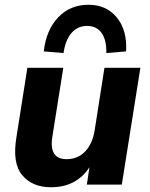

<svg xmlns="http://www.w3.org/2000/svg" viewBox="-20 -776 630 807"><path d="M194 11Q116 11 73.5 -39.5Q31 -90 49 -199L95 -491H246L200 -201Q185 -107 260 -107Q307 -107 338 -139.5Q369 -172 378 -229L419 -491H570L492 0H345L356 -73Q301 11 194 11ZM247 -553 164 -560Q174 -650 224.5 -703Q275 -756 352 -756Q427 -756 471 -702.5Q515 -649 510 -560L427 -553Q428 -608 407 -637.5Q386 -667 346 -667Q306 -667 280.5 -637.5Q255 -608 247 -553Z"/></svg>

Font: Nunito Sans ExtraBold
Style: Italic
Weight: 800
Italic angle: -9°
Designer: Vernon Adams
Foundry: Vernon Adams
Version: Version 3.006; ttfautohint (v1.8.3)